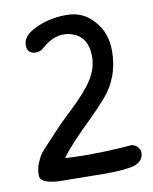

<svg xmlns="http://www.w3.org/2000/svg" viewBox="-77 -721 623 782"><g transform="rotate(-10 234.0 -330.0)"><path d="M419 -10Q455 -24 455 -57Q455 -70 445.5 -80.5Q436 -91 421 -94Q325 -86 243 -86Q185 -86 145 -89Q181 -140 280 -235Q315 -270 343 -302Q409 -379 409 -486Q409 -562 364 -611Q321 -662 250 -662Q179 -662 122 -634Q67 -609 67 -569Q67 -540 92 -534Q95 -533 103 -533Q123 -533 139 -549Q182 -586 225 -586Q244 -586 262 -580Q325 -558 325 -478Q325 -429 296 -383.5Q267 -338 203 -278Q146 -224 131 -207L92 -165Q63 -135 56 -125Q48 -115 37 -89Q27 -66 27 -38Q27 0 126 0H146L293 2Q383 2 419 -10Z"/></g></svg>

Font: Patrick Hand SC
Style: Regular
Weight: 400
Designer: Patrick Wagesreiter
Foundry: Patrick Wagesreiter
Version: Version 2.001; ttfautohint (v1.8.2)